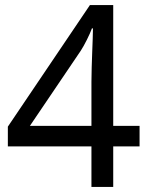

<svg xmlns="http://www.w3.org/2000/svg" viewBox="-20 -738 591 758"><path d="M341 -160H11V-238L335 -718H427V-241H531V-160H427V0H341ZM341 -241V-415Q341 -442 342 -472Q343 -502 344 -531Q345 -560 346 -585Q347 -610 347 -626H343Q336 -607 323 -581Q310 -555 299 -538L98 -241Z"/></svg>

Font: hexukannada05
Style: Book
Weight: 400
Designer: Jelle Bosma - Monotype Design Team
Foundry: Monotype Imaging Inc.
Version: Version 2.003